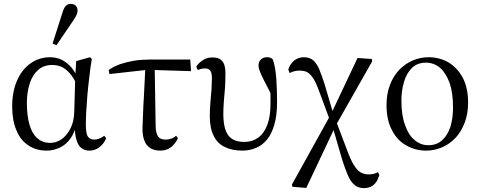

<svg xmlns="http://www.w3.org/2000/svg" viewBox="-20 -767 2483 993"><path d="M221 12Q256 12 288 -3Q320 -17 344 -50Q368 -83 378 -136L366 -130Q366 -73 376 -42Q385 -11 403 0Q420 12 443 12Q472 12 496 -7Q519 -26 529 -52L519 -65Q508 -56 495 -51Q481 -45 468 -45Q446 -45 435 -60Q424 -75 424 -123Q424 -150 426 -190Q428 -229 432 -275Q436 -321 442 -369Q447 -417 455 -462L445 -471L374 -451L369 -365L364 -187Q362 -135 343 -100Q324 -64 297 -46Q270 -28 240 -28Q199 -28 172 -53Q145 -77 132 -124Q119 -170 119 -234Q119 -291 134 -336Q148 -380 178 -406Q207 -431 250 -431Q280 -431 305 -418Q329 -404 349 -378Q369 -351 385 -311L402 -351H387Q373 -389 351 -416Q329 -442 301 -457Q273 -471 239 -471Q184 -471 139 -440Q94 -409 69 -352Q43 -295 43 -215Q43 -144 65 -93Q86 -41 127 -15Q167 12 221 12ZM252 -542 272 -533 361 -664Q372 -681 377 -692Q381 -702 381 -713Q381 -728 371 -738Q361 -747 345 -747Q332 -747 322 -738Q312 -729 305 -708Z M546 -384 743 -406 968 -399 964 -459H753Q711 -459 673 -453Q634 -446 601 -435Q568 -423 542 -405ZM809 12Q843 12 866 -7Q888 -25 900 -52L891 -65Q880 -55 866 -50Q851 -45 836 -45Q809 -45 798 -61Q786 -77 785 -113L780 -423L732 -426L728 -344Q726 -303 724 -263Q721 -222 720 -183Q718 -143 717 -106Q716 -68 726 -42Q735 -15 756 -2Q776 12 809 12Z M1234 12Q1271 12 1304 -2Q1336 -15 1361 -45Q1385 -74 1399 -123Q1413 -171 1413 -241Q1413 -301 1409 -360Q1405 -419 1391 -460Q1385 -466 1377 -469Q1369 -471 1360 -471Q1342 -471 1330 -460Q1317 -449 1317 -428Q1317 -416 1323 -401Q1328 -385 1343 -356Q1357 -327 1384 -276L1391 -316H1377Q1378 -293 1379 -272Q1379 -251 1379 -231Q1379 -163 1362 -120Q1345 -76 1315 -55Q1285 -33 1244 -33Q1185 -33 1160 -68Q1135 -102 1135 -179Q1135 -210 1138 -245Q1141 -279 1144 -317Q1146 -354 1146 -392Q1146 -411 1141 -429Q1136 -447 1121 -459Q1106 -470 1078 -470Q1050 -470 1028 -455Q1005 -440 995 -422L1003 -405Q1012 -408 1021 -411Q1030 -413 1041 -413Q1060 -413 1068 -401Q1076 -389 1076 -362Q1076 -341 1074 -307Q1071 -272 1068 -235Q1065 -198 1065 -167Q1065 -104 1085 -65Q1104 -25 1142 -7Q1180 12 1234 12Z M1492 199 1564 205 1716 -117 1905 -450 1903 -462 1829 -467 1693 -179 1490 187ZM1862 206Q1883 206 1899 198Q1915 190 1926 174Q1936 159 1942 138L1935 123Q1925 129 1913 132Q1900 135 1887 135Q1869 135 1852 128Q1834 121 1818 98Q1801 76 1783 30L1716 -146L1693 -112H1700L1751 63Q1765 107 1779 139Q1792 171 1812 188Q1831 206 1862 206ZM1696 -119 1718 -151H1712L1658 -334Q1644 -378 1631 -409Q1618 -439 1600 -455Q1581 -471 1552 -471Q1532 -471 1516 -463Q1500 -455 1489 -441Q1477 -427 1471 -407L1478 -389Q1490 -396 1504 -399Q1517 -402 1529 -402Q1548 -402 1564 -396Q1579 -390 1595 -369Q1611 -348 1628 -302Z M2184 12Q2227 12 2266 -5Q2304 -21 2335 -53Q2365 -85 2383 -132Q2401 -178 2401 -236Q2401 -311 2374 -364Q2346 -416 2300 -444Q2253 -471 2197 -471Q2155 -471 2116 -455Q2076 -438 2045 -406Q2014 -374 1997 -328Q1979 -282 1979 -224Q1979 -147 2007 -94Q2034 -41 2081 -15Q2128 12 2184 12ZM2195 -16Q2156 -16 2125 -42Q2093 -68 2075 -120Q2056 -171 2056 -246Q2056 -300 2070 -345Q2083 -389 2111 -416Q2139 -443 2183 -443Q2223 -443 2255 -417Q2286 -390 2305 -339Q2323 -287 2323 -212Q2323 -157 2310 -113Q2296 -69 2268 -43Q2240 -16 2195 -16Z"/></svg>

Font: Source Serif 4 48pt
Style: Regular
Weight: 400
Designer: Frank Grie√ühammer
Foundry: Adobe Systems Incorporated
Version: Version 4.004;hotconv 1.0.116;makeotfexe 2.5.65601